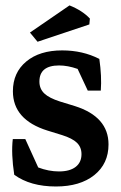

<svg xmlns="http://www.w3.org/2000/svg" viewBox="-20 -676 444 704"><path d="M185.1 7.8Q91.3 7.8 32.2 -35.2Q20.5 -112.3 26.9 -166H72.8L120.1 -62Q158.7 -47.4 196.3 -47.4Q235.8 -47.4 257.3 -64Q278.8 -80.6 278.8 -110.8Q278.8 -136.2 262 -152.6Q245.1 -168.9 207.5 -180.7L153.8 -197.3Q27.3 -236.8 27.3 -341.3Q27.3 -409.7 76.2 -450.4Q125 -491.2 208 -491.2Q283.2 -491.2 344.2 -460Q353.5 -396 349.6 -343.8H301.8L264.6 -423.3Q228.5 -436 196.8 -436Q124.5 -436 124.5 -377Q124.5 -350.6 142.3 -333.5Q160.2 -316.4 200.2 -303.7L254.4 -287.1Q377.9 -248 377.9 -146.5Q377.9 -75.7 325.7 -33.9Q273.4 7.8 185.1 7.8ZM117.7 -522.9 89.8 -556.6 234.9 -656.2Q282.2 -637.2 309.6 -607.9L307.6 -586.4Z"/></svg>

Font: Markazi Text SemiBold
Style: Regular
Weight: 600
Designer: Borna Izadpanah (Arabic designer), Fiona Ross (Arabic design director) and Florian Runge (Latin designer)
Foundry: Borna Izadpanah and Florian Runge
Version: Version 1.001; ttfautohint (v1.8.3)